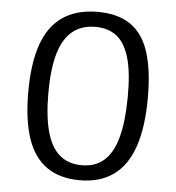

<svg xmlns="http://www.w3.org/2000/svg" viewBox="-52 -755 744 812"><g transform="rotate(5 320.5 -349.0)"><path d="M316 9Q231 9 175.5 -30Q120 -69 93.5 -147Q67 -225 67 -343Q67 -465 95 -545.5Q123 -626 182 -666.5Q241 -707 330 -707Q417 -707 470.5 -670Q524 -633 548.5 -557Q573 -481 573 -364Q573 -240 545 -157Q517 -74 459.5 -32.5Q402 9 316 9ZM319 -55Q377 -55 414 -88Q451 -121 469 -187.5Q487 -254 488 -356Q489 -462 471 -524.5Q453 -587 417 -615Q381 -643 327 -643Q267 -643 228 -610.5Q189 -578 170.5 -512.5Q152 -447 152 -347Q152 -247 170 -182.5Q188 -118 225 -86.5Q262 -55 319 -55Z"/></g></svg>

Font: Bitter Thin
Style: Regular
Weight: 400
Version: Version 3.021